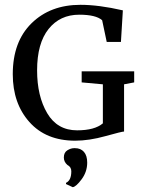

<svg xmlns="http://www.w3.org/2000/svg" viewBox="-20 -576 590 797"><path d="M292 8Q171 8 102 -69.5Q33 -147 33 -268Q33 -403 111 -479.5Q189 -556 314 -556Q390 -556 490 -533L482 -402H423L404 -492Q378 -515 309 -515Q229 -515 181.5 -455.5Q134 -396 134 -284Q134 -177 176 -106Q218 -35 300 -35Q373 -35 407 -64V-226L319 -234V-280H537V-234L495 -226V-30Q486 -30 418 -11Q350 8 292 8ZM342 99Q342 137 319 168Q296 199 282 201L254 188V183Q276 173 276 135Q276 117 260 109Q245 96 245 78Q245 57 259.5 48Q274 39 288 39H291Q315 39 328.5 54.5Q342 70 342 99Z"/></svg>

Font: Aikya Medium
Style: Regular
Weight: 500
Designer: Neelakash Kshetrimayum (Latin subset based on Merriweather by Eben Sorkin)
Foundry: Brand New Type
Version: Version 1.00 b005